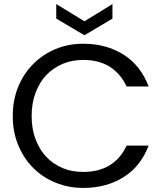

<svg xmlns="http://www.w3.org/2000/svg" viewBox="-20 -922 812 948"><path d="M43 -349.1Q43 -427.7 69.8 -493.2Q96.7 -558.6 144 -606Q191.9 -653.8 254.9 -680.2Q318.4 -706.1 391.1 -706.1Q504.9 -706.1 590.8 -651.9Q675.3 -597.7 713.9 -495.1H605Q577.1 -556.2 522.9 -591.8Q469.2 -626 391.1 -626Q334.5 -626 290 -606.9Q242.2 -586.4 209 -551.8Q176.3 -517.6 155.8 -464.8Q136.2 -412.6 136.2 -349.1Q136.2 -284.7 155.8 -233.9Q176.3 -181.2 209 -147Q242.2 -112.3 290 -91.8Q333.5 -73.2 391.1 -73.2Q469.7 -73.2 522.9 -106.9Q576.7 -140.6 605 -203.1H713.9Q674.8 -100.6 590.8 -47.9Q505.9 5.9 391.1 5.9Q318.4 5.9 254.9 -20Q191.4 -45.4 144 -92.8Q97.2 -139.6 69.8 -206.1Q43 -270 43 -349.1ZM257.8 -830.1V-901.9L397 -816.9L535.2 -901.9V-830.1L397 -748Z"/></svg>

Font: PoppinsZ
Style: Regular
Weight: 400
Designer: Ninad Kale (Devanagari), Jonny Pinhorn (Latin)
Foundry: Indian Type Foundry
Version: Version 3.002;FEAKit 1.0